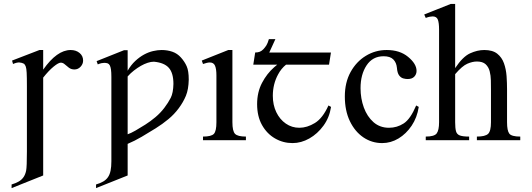

<svg xmlns="http://www.w3.org/2000/svg" viewBox="-20 -715 2712 979"><path d="M117.2 58.6V-274.4Q117.2 -321.8 116 -344Q114.7 -366.2 111.6 -375Q108.4 -383.8 103 -389.6Q92.3 -395.5 79.3 -396.5Q66.4 -397.5 46.4 -388.7L41.5 -406.2L181.2 -460H200.2V-359.9Q270.5 -460 340.3 -460Q367.2 -460 385.5 -445.1Q403.8 -430.2 403.8 -406.2Q403.8 -388.7 390.9 -374.8Q377.9 -360.8 359.4 -360.8Q343.3 -360.8 331.5 -369.6Q319.8 -378.4 310.3 -387Q300.8 -395.5 290 -395.5Q277.8 -395.5 253.2 -375.2Q228.5 -355 200.2 -319.3V179.7L39.1 244.1V225.6Q61 219.2 76.2 210.2Q91.3 201.2 100.3 187.7Q109.4 174.3 113.3 154.8Q117.2 135.3 117.2 58.6Z M864.3 -287.1Q864.3 -342.8 840.8 -369.1Q817.4 -395.5 764.6 -400.4Q750 -400.4 732.9 -394.8Q715.8 -389.2 698.2 -379.2Q680.7 -369.1 663.1 -355.5Q645.5 -341.8 630.9 -325.2V-30.3Q647 -35.6 670.9 -49.3Q694.8 -63 720.9 -79.6Q747.1 -96.2 772.7 -117.7Q798.3 -139.2 818.1 -165.3Q837.9 -191.4 850.6 -216.3Q863.3 -241.2 864.3 -287.1ZM547.9 -323.2Q547.9 -346.2 545.9 -360.1Q543.9 -374 539.8 -381.8Q535.6 -389.6 528.6 -392.1Q521.5 -394.5 511.2 -394.5Q504.9 -394.5 497.1 -392.8Q489.3 -391.1 478.5 -386.7L472.7 -403.3L612.3 -459H630.9V-354.5Q647.9 -383.8 669.7 -404.1Q691.4 -424.3 714.4 -436.8Q737.3 -449.2 760.5 -454.6Q783.7 -460 804.2 -460Q833.5 -460 858.9 -451.2Q884.3 -442.4 902.8 -421.6Q921.4 -400.9 931.9 -377.2Q942.4 -353.5 942.4 -309.1Q941.4 -259.3 928 -226.8Q914.6 -194.3 891.6 -163.3Q868.7 -132.3 838.6 -107.4Q808.6 -82.5 773.9 -60.8Q739.3 -39.1 702.6 -17.6Q666 3.9 630.9 18.6V179.7L469.7 244.1V225.6Q491.7 219.2 506.8 210.2Q522 201.2 531 187.7Q540 174.3 543.9 154.8Q547.9 135.3 547.9 107.4Z M1233.9 0H1015.1V-18.6Q1057.6 -18.6 1070.6 -32.5Q1083.5 -46.4 1083.5 -91.8V-331.1Q1083.5 -363.3 1076.4 -379.9Q1069.3 -396.5 1049.8 -396.5Q1037.1 -396.5 1015.1 -388.7L1008.8 -406.2L1144 -460H1165V-91.8Q1165 -46.4 1178.5 -32.5Q1191.9 -18.6 1233.9 -18.6Z M1353 -447.3H1667.5L1657.7 -385.3H1438.5Q1413.6 -365.2 1397.9 -335.4Q1371.1 -286.1 1371.1 -226.6Q1371.1 -179.7 1388.9 -142.8Q1406.7 -106 1437.5 -84.7Q1468.3 -63.5 1506.3 -63.5Q1545.9 -63.5 1585.7 -87.9Q1625.5 -112.3 1654.8 -177.2L1668 -169.9Q1659.7 -115.7 1629.4 -74.2Q1599.1 -32.7 1557.4 -9Q1515.6 14.6 1471.7 14.6Q1423.3 14.6 1382.1 -9.3Q1340.8 -33.2 1315.9 -77.6Q1291 -122.1 1291 -184.1Q1291 -244.6 1315.9 -292.2Q1340.8 -339.8 1378.4 -372.6Q1385.7 -379.4 1393.6 -385.3H1271.5L1281.2 -447.3Q1294.9 -447.3 1304.7 -451.2Q1314.5 -455.1 1323 -464.1Q1331.5 -473.1 1338.1 -483.4Q1344.7 -493.7 1351.1 -515.6H1384.3Z M2102.1 -177.2 2115.2 -169.9Q2106.9 -115.7 2079.1 -74.2Q2051.3 -32.7 2012 -9Q1972.7 14.6 1928.7 14.6Q1876 14.6 1832.8 -14.6Q1789.6 -43.9 1763.9 -97.4Q1738.3 -150.9 1738.3 -223.1Q1738.3 -294.4 1767.6 -347.7Q1796.9 -400.9 1845.5 -430.4Q1894 -460 1951.7 -460Q2018.6 -460 2060.5 -425.3Q2104 -389.6 2104 -353.5Q2104 -336.4 2092.5 -324.2Q2081.1 -312 2058.1 -312Q2048.3 -312 2036.4 -315.2Q2024.4 -318.4 2015.1 -330.6Q2005.9 -342.8 2003.9 -369.1Q2001.5 -395.5 1985.6 -411.9Q1969.7 -428.2 1936 -428.2Q1879.9 -428.2 1849.1 -381.6Q1818.4 -335 1818.4 -265.6Q1818.4 -212.9 1835.2 -166.7Q1852.1 -120.6 1884.5 -92Q1917 -63.5 1963.4 -63.5Q2004.4 -63.5 2038.6 -85.7Q2072.8 -107.9 2102.1 -177.2Z M2632.8 0H2411.6V-18.6Q2454.1 -18.6 2468.8 -32.5Q2483.4 -46.4 2483.4 -91.8V-258.8Q2483.4 -280.8 2482.9 -305.4Q2482.4 -330.1 2476.8 -351.8Q2471.2 -373.5 2456.1 -387.5Q2440.9 -401.4 2411.6 -401.4Q2389.2 -401.4 2363 -390.1Q2336.9 -378.9 2300.8 -336.9V-91.8Q2300.8 -61.5 2305.2 -45.7Q2309.6 -29.8 2325 -24.2Q2340.3 -18.6 2372.1 -18.6V0H2150.9V-18.6Q2194.8 -18.6 2206.8 -34.9Q2218.8 -51.3 2218.8 -91.8V-564Q2218.8 -599.1 2212.4 -615.2Q2206.1 -631.3 2186 -631.3Q2179.7 -631.3 2170.7 -629.6Q2161.6 -627.9 2150.9 -623.5L2143.1 -641.1L2277.8 -694.8H2300.8V-367.7Q2339.8 -426.3 2377 -443.1Q2414.1 -460 2449.2 -460Q2491.7 -460 2515.4 -441.2Q2539.1 -422.4 2549.8 -392.1Q2560.5 -361.8 2563 -326.7Q2565.4 -291.5 2565.4 -258.8V-91.8Q2565.4 -48.8 2576.9 -33.7Q2588.4 -18.6 2632.8 -18.6Z"/></svg>

Font: BabelStone Englisc
Style: Regular
Weight: 400
Designer: Andrew West
Foundry: BabelStone
Version: Version 1.000 June 24, 2023